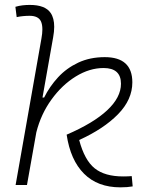

<svg xmlns="http://www.w3.org/2000/svg" viewBox="-20 -763 626 792"><path d="M476.6 9.8Q382.8 9.8 326.7 -46.4Q270.5 -102.5 254.9 -207.5Q365.2 -254.9 422.1 -308.1Q479 -361.3 479 -417.5Q479 -482.4 407.2 -482.4Q349.1 -482.4 292.5 -447.5Q235.8 -412.6 192.4 -352.5Q148.9 -292.5 129.9 -217.3L91.3 0H44.4L150.9 -604Q154.8 -625.5 154.8 -641.6Q154.8 -662.1 148.9 -674.8Q138.2 -697.8 102.1 -697.8Q88.9 -697.8 75.4 -696.5Q62 -695.3 48.8 -692.4L43.5 -734.9Q58.1 -739.3 73 -741Q87.9 -742.7 103 -742.7Q166.5 -742.7 189 -709.5Q203.6 -688 203.6 -652.3Q203.6 -632.8 199.2 -608.9L155.3 -360.8H162.1Q184.6 -406.2 219.5 -444.1Q254.4 -481.9 302.7 -504.6Q351.1 -527.3 412.1 -527.3Q525.9 -527.3 525.9 -423.3Q525.9 -352.1 466.8 -291.7Q407.7 -231.4 306.6 -185.5Q328.6 -102.5 370.4 -68.8Q412.1 -35.2 488.3 -35.2Q501 -35.2 508.3 -35.6Q515.6 -36.1 523.4 -36.6L527.3 5.9Q516.1 7.8 504.2 8.8Q492.2 9.8 476.6 9.8Z"/></svg>

Font: CaskaydiaCove NFP ExtraLight
Style: Italic
Weight: 200
Italic angle: -10°
Designer: Aaron Bell
Foundry: Saja Typeworks
Version: Version 2111.001; VTT 6.35;Nerd Fonts 3.1.1